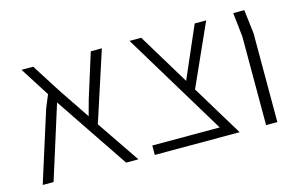

<svg xmlns="http://www.w3.org/2000/svg" viewBox="-74 -728 1405 905"><g transform="rotate(-15 628.0 -275.0)"><path d="M503 0H443L202 -358L89 0H36L145 -344L171 -407L80 -550H137L228 -407L329 -257L351 -337L418 -550H472L361 -209Z M846 -249 997 0H940H583V-46H912L607 -550H664L816 -299L925 -550H981Z M1126 0V-433L1113 -550H1167L1181 -433V0Z"/></g></svg>

Font: Assistant Light
Style: Regular
Weight: 300
Designer: Hebrew By Ben Nathan, Latin by Paul Hunt
Version: Version 2.001;PS 002.001;hotconv 1.0.88;makeotf.lib2.5.64775